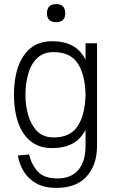

<svg xmlns="http://www.w3.org/2000/svg" viewBox="-20 -711 572 936"><path d="M209 -646Q209 -691 254 -691Q298 -691 298 -646Q298 -603 254 -603Q209 -603 209 -646ZM453 0Q453 93 402.5 149Q352 205 255 205Q197 205 158 183.5Q119 162 96.5 126Q74 90 67 47L122 42Q133 91 164 125Q195 159 260 159Q326 159 361.5 118Q397 77 397 0V-78Q373 -32 332.5 -10.5Q292 11 234 11Q171 11 130 -22Q89 -55 68.5 -113.5Q48 -172 48 -249V-250Q48 -327 68.5 -385.5Q89 -444 130 -477Q171 -510 234 -510Q292 -510 332.5 -488.5Q373 -467 397 -420V-500H453ZM242 -457Q191 -457 160.5 -427Q130 -397 117 -349Q104 -301 104 -249Q104 -197 117.5 -149.5Q131 -102 161 -71.5Q191 -41 242 -41Q321 -41 357.5 -94.5Q394 -148 397 -246V-252Q394 -351 357.5 -404Q321 -457 242 -457Z"/></svg>

Font: Haskoy Light
Style: Regular
Weight: 300
Designer: Ertekin Erdin
Foundry: Ertekin Erdin
Version: Version 2.000; ttfautohint (v1.8.4.7-5d5b)